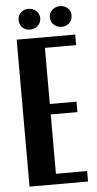

<svg xmlns="http://www.w3.org/2000/svg" viewBox="-58 -875 460 910"><g transform="rotate(-5 172.5 -420.0)"><path d="M62 -791Q62 -812.5 76.4 -826.2Q90.8 -839.8 111.8 -839.8Q133.8 -839.8 149.4 -825.9Q165 -812 165 -791Q165 -769 149.4 -755.1Q133.8 -741.2 111.8 -741.2Q90.8 -741.2 76.4 -755.1Q62 -769 62 -791ZM210.9 -791Q210.9 -812 226.3 -825.9Q241.7 -839.8 262.2 -839.8Q284.7 -839.8 299.3 -826.2Q314 -812.5 314 -791Q314 -769 299.3 -755.1Q284.7 -741.2 262.2 -741.2Q241.2 -741.2 226.1 -755.4Q210.9 -769.5 210.9 -791ZM44.9 -699.2H323.2V-648.9H174.8V-381.8H301.8V-332H174.8V-49.8H323.2V0H44.9Z"/></g></svg>

Font: Moniqa Black Paragraph
Style: Regular
Weight: 900
Designer: Rajesh Rajput
Foundry: Rajesh Rajput
Version: Version 1.000